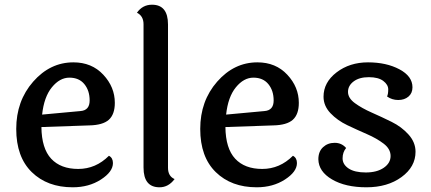

<svg xmlns="http://www.w3.org/2000/svg" viewBox="-20 -787 1833 816"><path d="M322 -315Q361 -318 361 -360Q361 -402 338.5 -429.5Q316 -457 275 -457Q234 -457 200.5 -416Q167 -375 159 -300ZM443 -125Q460 -116 460 -94Q460 -57 409 -24Q358 9 289 9Q181 9 115 -55.5Q49 -120 49 -239Q49 -358 121 -440Q193 -522 292 -522Q370 -522 419 -469.5Q468 -417 468 -350Q468 -301 442.5 -278Q417 -255 358 -254L156 -247Q157 -156 197.5 -112.5Q238 -69 312.5 -69Q387 -69 443 -125Z M694 -683V-74Q694 -38 722 -26Q696 9 658 9Q590 9 590 -75V-684Q590 -719 562 -733Q586 -767 626 -767Q694 -767 694 -683Z M1104 -315Q1143 -318 1143 -360Q1143 -402 1120.5 -429.5Q1098 -457 1057 -457Q1016 -457 982.5 -416Q949 -375 941 -300ZM1225 -125Q1242 -116 1242 -94Q1242 -57 1191 -24Q1140 9 1071 9Q963 9 897 -55.5Q831 -120 831 -239Q831 -358 903 -440Q975 -522 1074 -522Q1152 -522 1201 -469.5Q1250 -417 1250 -350Q1250 -301 1224.5 -278Q1199 -255 1140 -254L938 -247Q939 -156 979.5 -112.5Q1020 -69 1094.5 -69Q1169 -69 1225 -125Z M1733 -416Q1733 -391 1716 -376.5Q1699 -362 1672.5 -362Q1646 -362 1625 -377Q1630 -387 1630 -407Q1630 -427 1609 -443Q1588 -459 1547.5 -459Q1507 -459 1483 -441Q1459 -423 1459 -396.5Q1459 -370 1488.5 -348.5Q1518 -327 1560 -308.5Q1602 -290 1644.5 -269Q1687 -248 1716.5 -215Q1746 -182 1746 -142Q1746 -78 1686.5 -34.5Q1627 9 1537.5 9Q1448 9 1391 -24.5Q1334 -58 1333 -110Q1333 -143 1353 -161.5Q1373 -180 1402.5 -180Q1432 -180 1451 -158Q1436 -140 1436 -114Q1436 -88 1461.5 -71Q1487 -54 1534.5 -54Q1582 -54 1611 -74Q1640 -94 1640 -124Q1640 -154 1610.5 -176.5Q1581 -199 1539.5 -217Q1498 -235 1456 -255Q1414 -275 1384.5 -306Q1355 -337 1355 -376Q1355 -437 1410.5 -479.5Q1466 -522 1544 -522Q1622 -522 1677.5 -492.5Q1733 -463 1733 -416Z"/></svg>

Font: Laila Medium
Style: Regular
Weight: 500
Designer: Hitesh Malaviya
Foundry: Indian Type Foundry
Version: Version 1.302;PS 1.0;hotconv 1.0.78;makeotf.lib2.5.61930; tt